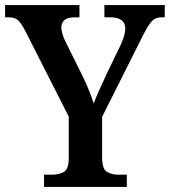

<svg xmlns="http://www.w3.org/2000/svg" viewBox="-22 -734 667 754"><path d="M151 0V-48H182Q210 -48 229 -59Q248 -70 248 -113V-276L77 -613Q62 -642 49.5 -654Q37 -666 11 -666H-2V-714H290V-666H270Q243 -666 231 -655Q219 -644 219 -627Q219 -615 223.5 -600Q228 -585 234 -573L303 -434Q318 -403 328 -377.5Q338 -352 346 -328Q355 -352 368.5 -381.5Q382 -411 397 -444L453 -560Q462 -580 466 -595.5Q470 -611 470 -621Q470 -666 410 -666H388V-714H625V-666H611Q588 -666 573.5 -650Q559 -634 536 -588L379 -275V-116Q379 -71 397.5 -59.5Q416 -48 442 -48H476V0Z"/></svg>

Font: Noto Serif SemiCondensed SemiBold
Style: Regular
Weight: 600
Width: 4
Designer: Monotype Design Team
Foundry: Monotype Imaging Inc.
Version: Version 2.013; ttfautohint (v1.8.4.7-5d5b)